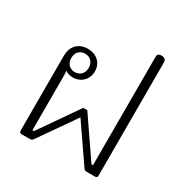

<svg xmlns="http://www.w3.org/2000/svg" viewBox="-163 -854 966 994"><g transform="rotate(30 320.0 -357.5)"><path d="M98 0H148C157 0 162 -4 166 -10L318 -228L468 -10C472 -4 477 0 487 0H536C546 0 550 -5 550 -14V-690C550 -706 541 -715 522 -715C506 -715 498 -707 498 -697V-46H489L330 -278H306L145 -46H136V-366C136 -378 136 -389 133 -401C147 -391 163 -387 180 -387C227 -387 264 -422 264 -471C264 -522 226 -555 175 -555C116 -555 84 -515 84 -462V-14C84 -5 89 0 98 0ZM175 -416C146 -416 123 -436 123 -471C123 -506 146 -526 175 -526C204 -526 227 -506 227 -471C227 -436 204 -416 175 -416Z"/></g></svg>

Font: Maitree Light
Style: Regular
Weight: 300
Designer: CadsonDemak Team
Foundry: CadsonDemak
Version: Version 1.000;PS 001.000;hotconv 1.0.88;makeotf.lib2.5.64775